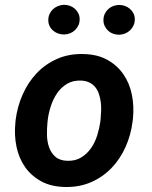

<svg xmlns="http://www.w3.org/2000/svg" viewBox="-20 -761 627 792"><path d="M44.4 -265.6Q51.3 -321.3 73.5 -371.3Q95.7 -421.4 131.3 -459Q167 -496.6 215.6 -518.1Q264.2 -539.6 323.7 -538.1Q380.9 -537.1 421.9 -514.6Q462.9 -492.2 488.5 -455.3Q514.2 -418.5 523.9 -370.6Q533.7 -322.8 528.3 -270.5L526.9 -259.8Q520 -204.1 497.8 -154.5Q475.6 -105 439.9 -67.9Q404.3 -30.8 355.7 -9.5Q307.1 11.7 248 10.3Q191.4 9.3 150.4 -12.9Q109.4 -35.2 83.7 -71.5Q58.1 -107.9 48.1 -155.5Q38.1 -203.1 43.5 -255.4ZM175.8 -255.4Q173.3 -231 173.8 -203.9Q174.3 -176.8 182.4 -153.6Q190.4 -130.4 208.3 -114.5Q226.1 -98.6 257.8 -97.7Q291 -96.7 315.2 -111.6Q339.4 -126.5 355.7 -150.1Q372.1 -173.8 381.1 -202.9Q390.1 -231.9 394 -259.8L395 -270Q396.5 -286.1 397.2 -304Q397.9 -321.8 395.8 -339.1Q393.6 -356.4 388.4 -372.3Q383.3 -388.2 373.8 -400.4Q364.3 -412.6 349.6 -420.2Q335 -427.7 314 -428.7Q280.3 -429.7 256.1 -415Q231.9 -400.4 215.6 -376.5Q199.2 -352.5 189.7 -323.2Q180.2 -293.9 176.8 -265.6ZM179.2 -677.7Q179.2 -691.4 184.3 -702.9Q189.5 -714.4 198.2 -722.7Q207 -731 218.8 -735.8Q230.5 -740.7 243.7 -741.2Q256.3 -741.2 268.1 -737.1Q279.8 -732.9 288.8 -724.9Q297.9 -716.8 303.2 -705.8Q308.6 -694.8 308.6 -681.6Q308.6 -668 303.5 -656.7Q298.3 -645.5 289.6 -637Q280.8 -628.4 269.3 -623.8Q257.8 -619.1 244.6 -618.7Q231.4 -618.7 219.7 -622.8Q208 -627 199 -634.8Q189.9 -642.6 184.6 -653.6Q179.2 -664.6 179.2 -677.7ZM406.7 -677.7Q406.7 -691.4 411.6 -702.6Q416.5 -713.9 425.3 -722.4Q434.1 -731 445.8 -735.6Q457.5 -740.2 470.7 -740.7Q483.4 -740.7 495.1 -736.6Q506.8 -732.4 515.9 -724.6Q524.9 -716.8 530.5 -705.8Q536.1 -694.8 536.1 -681.6Q536.1 -668 531 -656.5Q525.9 -645 517.1 -636.5Q508.3 -627.9 496.6 -623Q484.9 -618.2 471.7 -617.7Q458.5 -617.7 446.8 -621.8Q435.1 -626 426.3 -634Q417.5 -642.1 412.1 -653.3Q406.7 -664.6 406.7 -677.7Z"/></svg>

Font: Roboto Mono
Style: Bold Italic
Weight: 700
Designer: Google
Version: Version 2.000985; 2015; ttfautohint (v1.3)